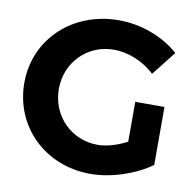

<svg xmlns="http://www.w3.org/2000/svg" viewBox="-80 -793 905 887"><g transform="rotate(10 372.5 -350.0)"><path d="M547 -166C502 -142 452 -127 410 -127C286 -127 189 -224 189 -351C189 -476 285 -573 409 -573C477 -573 549 -543 601 -494L690 -607C619 -671 513 -711 409 -711C191 -711 27 -556 27 -351C27 -145 188 11 400 11C497 11 610 -27 684 -81V-353H547Z"/></g></svg>

Font: Juman SemiBold
Style: Regular
Weight: 600
Designer: Bandar Raffah (Arabic) Julieta Ulanovsky (Latin)
Foundry: Caramella
Version: Version 5.022;PS 005.022;hotconv 1.0.88;makeotf.lib2.5.64775